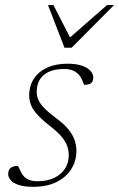

<svg xmlns="http://www.w3.org/2000/svg" viewBox="-20 -710 460 740"><path d="M49 -70.5Q53.5 -63.5 57.8 -53Q62 -42.5 70.5 -32Q79 -22 92.2 -16.8Q105.5 -11.5 124 -11.5Q162 -11.5 189 -24.5Q216 -37.5 230.5 -60Q245 -82.5 245 -112Q245 -130 239 -147.2Q233 -164.5 216.8 -183.8Q200.5 -203 170 -226.5Q140 -250 123 -269.2Q106 -288.5 99.2 -306.2Q92.5 -324 92.5 -342Q92.5 -379.5 110.8 -407Q129 -434.5 162 -449.5Q195 -464.5 240 -464.5Q274 -464.5 296 -456.8Q318 -449 328.8 -436.8Q339.5 -424.5 339.5 -410.5Q339.5 -402.5 336.2 -396Q333 -389.5 325 -386.2Q317 -383 304 -383Q301 -389.5 297 -400.5Q293 -411.5 284.5 -421.5Q275.5 -432 261.5 -438Q247.5 -444 227 -444Q176 -444 148.8 -421Q121.5 -398 121.5 -356Q121.5 -340 128 -325Q134.5 -310 150.8 -293.2Q167 -276.5 197 -254Q227 -232 243.8 -211.2Q260.5 -190.5 267.5 -170Q274.5 -149.5 274.5 -128Q274.5 -89.5 254.5 -58Q234.5 -26.5 197.5 -8.2Q160.5 10 108 10Q74 10 52.5 3Q31 -4 21.2 -15.5Q11.5 -27 11.5 -40Q11.5 -49.5 15.5 -56.2Q19.5 -63 27.8 -66.8Q36 -70.5 49 -70.5ZM419.5 -690.5 256 -526H228.5L165 -690.5H186L256 -554H236.5L392.5 -690.5Z"/></svg>

Font: Newsreader ExtraLight
Style: Italic
Weight: 250
Italic angle: -17°
Designer: Hugues Gentile
Foundry: Production Type
Version: Version 1.003